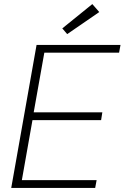

<svg xmlns="http://www.w3.org/2000/svg" viewBox="-20 -920 610 940"><path d="M35 0 159 -700H570L563 -662H197L145 -370H481L475 -332H139L87 -38H453L446 0ZM309 -753 285 -781 432 -900 466 -861Z"/></svg>

Font: DM Sans 9pt ExtraLight
Style: Italic
Weight: 250
Italic angle: -10°
Version: Version 4.004;gftools[0.9.30]